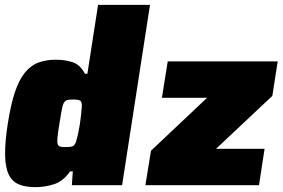

<svg xmlns="http://www.w3.org/2000/svg" viewBox="-20 -763 1164 791"><path d="M0 0ZM125 8Q85 8 57.5 -3.5Q30 -15 16 -44Q2 -73 1 -124Q0 -175 12 -253Q24 -331 41 -382Q58 -433 82 -463Q106 -493 137.5 -505Q169 -517 210 -517Q247 -517 278.5 -507Q310 -497 330 -459H340L384 -743H598L483 0H276L280 -57H269Q240 -16 202.5 -4Q165 8 125 8ZM252 -157Q272 -157 280.5 -161Q289 -165 294 -182Q298 -195 302 -213.5Q306 -232 309 -251.5Q312 -271 314 -290Q316 -309 317 -323Q318 -344 310 -348.5Q302 -353 282 -353Q266 -353 257.5 -351Q249 -349 243.5 -340Q238 -331 234.5 -311Q231 -291 225 -255Q219 -219 217 -199Q215 -179 217.5 -170Q220 -161 228 -159Q236 -157 252 -157ZM579 0 602 -142 833 -360H647L671 -510H1124L1102 -368L870 -150H1070L1047 0Z"/></svg>

Font: Azeri Sans Black
Style: Italic
Weight: 900
Designer: Hector Gatti & Omnibus-Type (original fonts) / Cristiano Sobral (main changes and remastering)
Foundry: Omnibus-Type
Version: Version 0.07;August 21, 2020;FontCreator 13.0.0.2681 64-bit;